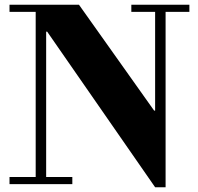

<svg xmlns="http://www.w3.org/2000/svg" viewBox="-20 -774 831 807"><path d="M632 13 178.2 -641H174V-30H284V0H20V-30H130V-724H20V-754H312L627.9 -309H632V-724H532V-754H776V-724H676V13Z"/></svg>

Font: Libre Bodoni
Style: Regular
Weight: 400
Designer: Pablo Impallari, Rodrigo Fuenzalida
Foundry: Impallari Type
Version: Version 2.005;gftools[0.9.23]